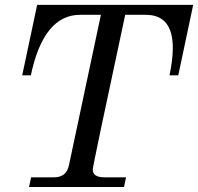

<svg xmlns="http://www.w3.org/2000/svg" viewBox="-20 -752 797 772"><path d="M478.5 0H96.7L105 -39.1H198.2Q247.1 -39.1 257.3 -87.9L385.7 -692.4H301.8Q155.3 -692.4 104 -449.2H69.3L129.4 -732.4H756.8L696.8 -449.2H661.6Q674.8 -512.2 674.8 -559.1Q674.8 -692.4 566.4 -692.4H483.4Q353 -84.5 353 -70.8Q353 -39.1 398.4 -39.1H486.8Z"/></svg>

Font: Munson
Style: Italic
Weight: 400
Italic angle: -12°
Designer: Paul James MIller
Foundry: High-Logic / Made with FontCreator
Version: Version 2.10;May 5, 2019;FontCreator 11.5.0.2430 64-bit